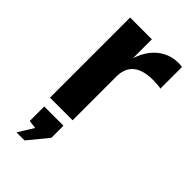

<svg xmlns="http://www.w3.org/2000/svg" viewBox="-232 -592 876 876"><g transform="rotate(45 206.0 -153.5)"><path d="M62.5 0V-517H203V-394.5Q215.5 -434 238.2 -463.8Q261 -493.5 293.5 -510.2Q326 -527 367 -527Q374 -527 380.2 -526.2Q386.5 -525.5 389.5 -524V-385Q385 -387 378.8 -387.5Q372.5 -388 367.5 -388.5Q324.5 -392 294 -386Q263.5 -380 244.5 -365.5Q225.5 -351 217 -330Q208.5 -309 208.5 -283V0ZM66.5 220 112.5 145.5 72.5 140.5V47H196.5V125L118.5 220Z"/></g></svg>

Font: Public Sans Thin
Style: Bold
Weight: 700
Version: Version 2.001